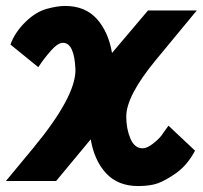

<svg xmlns="http://www.w3.org/2000/svg" viewBox="-20 -584 682 646"><path d="M233.9 -348.1Q230.5 -439.9 191.9 -439.9Q174.8 -439.9 151.9 -414.1Q127 -386.2 108.9 -357.9L15.1 -434.1Q29.8 -474.6 64.5 -509Q99.1 -543.5 137.2 -554.2Q172.4 -564 199.2 -564Q266.1 -564 305.4 -520.8Q344.7 -477.5 356.9 -405.8L478 -548.8H642.1L504.9 -382.8Q404.8 -261.7 404.8 -191.9Q404.8 -150.9 418.7 -117.9Q432.6 -85 460 -85Q474.6 -85 494.6 -100.6Q514.6 -116.2 523.9 -128.9Q525.4 -130.9 529.1 -136.5Q532.7 -142.1 537.4 -148.2Q542 -154.3 546.9 -161.1L636.2 -77.1Q610.8 -28.8 571.8 -1Q537.6 22.9 511.5 32.5Q485.4 42 444.8 42Q377 42 337.2 -0.7Q297.4 -43.5 285.2 -115.2L168.9 24.9H0L91.8 -85.9Q233.9 -257.8 233.9 -348.1Z"/></svg>

Font: Miedinger*
Style: Bold
Weight: 700
Version: Version 001.000